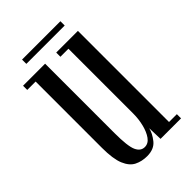

<svg xmlns="http://www.w3.org/2000/svg" viewBox="-190 -667 745 745"><g transform="rotate(-45 183.0 -294.0)"><path d="M158.5 11Q129.5 11 106.5 -0.5Q83.5 -12 70.2 -43.8Q57 -75.5 57 -136V-500H11V-523H132V-142Q132 -70.5 143.2 -45.5Q154.5 -20.5 177 -20.5Q196.5 -20.5 209.8 -39Q223 -57.5 230 -86Q237 -114.5 237 -143.5V-500H193V-523H312V-23H355V0H242.5L240.5 -60.5Q235.5 -37.5 216.2 -13.2Q197 11 158.5 11ZM80 -574V-597.5H290.5V-574Z"/></g></svg>

Font: Imbue 50pt
Style: Regular
Weight: 400
Designer: Tyler Finck
Foundry: Etcetera Type Company
Version: Version 1.102; ttfautohint (v1.8.3)